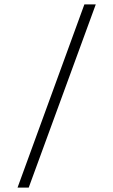

<svg xmlns="http://www.w3.org/2000/svg" viewBox="-20 -776 517 876"><path d="M365 -756H417L111 80H60Z"/></svg>

Font: Raigarh
Style: Regular
Weight: 400
Designer: jaikishan Patel
Foundry: MagicType
Version: Version 1.000;FEAKit 1.0